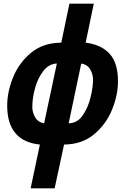

<svg xmlns="http://www.w3.org/2000/svg" viewBox="-20 -780 679 1040"><path d="M276 240 327 3Q424 2 489 -52Q554 -106 586.5 -185Q619 -264 619 -340Q619 -439 574 -488.5Q529 -538 444 -549L488 -760H356L312 -549Q213 -548 148 -494Q83 -440 51 -361.5Q19 -283 19 -208Q19 -15 196 3L146 240ZM155 -199Q155 -251 170.5 -305Q186 -359 215.5 -396.5Q245 -434 288 -436L219 -112Q185 -118 170 -145Q155 -172 155 -199ZM420 -436Q454 -430 469 -403.5Q484 -377 484 -349Q484 -308 470.5 -252.5Q457 -197 428 -155Q399 -113 352 -112Z"/></svg>

Font: Noto Sans UI Condensed ExtraBold
Style: Italic
Weight: 800
Width: 3
Designer: Monotype Design Team
Foundry: Monotype Imaging Inc.
Version: 1.001